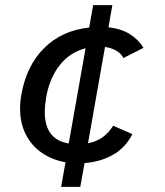

<svg xmlns="http://www.w3.org/2000/svg" viewBox="-20 -624 640 746"><path d="M234.5 6.5Q183.5 -2.5 143.5 -29.5Q103.5 -56.5 80.8 -100.5Q58 -144.5 58 -202Q58 -229 63 -256Q83 -369.5 151.8 -437.5Q220.5 -505.5 326.5 -517L342 -604H416.5L401.5 -518Q451 -512.5 484.8 -491.2Q518.5 -470 537.5 -438L459.5 -398.5Q451 -416 432 -427Q413 -438 388 -441.5L322 -67.5Q384.5 -78.5 419.5 -135.5L494.5 -103Q467 -49.5 418.5 -22.2Q370 5 308.5 9.5L292 102H217.5ZM154 -188.5Q154 -135.5 177 -105Q200 -74.5 247 -66.5L312.5 -436.5Q251 -420.5 211.8 -370.5Q172.5 -320.5 159.5 -246.5Q154 -213.5 154 -188.5Z"/></svg>

Font: JuliaMono Medium
Style: Italic
Weight: 500
Italic angle: -9°
Monospace: yes
Designer: cormullion
Foundry: corm
Version: Version 0.054; ttfautohint (v1.8.4)